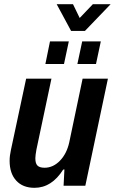

<svg xmlns="http://www.w3.org/2000/svg" viewBox="-20 -888 549 918"><path d="M388 0H284L288 -78L282 -77Q227 10 145 10Q89 10 57.5 -24.5Q26 -59 26 -119Q26 -143 32 -170L105 -512H226L154 -172Q149 -144 149 -131Q149 -106 159.5 -96Q170 -86 193 -86Q234 -86 266.5 -119.5Q299 -153 311 -207L375 -512H496ZM219 -690H309L286 -582H197ZM373 -690H462L439 -582H350ZM251 -868H329L361 -802L424 -868H509L386 -740H320Z"/></svg>

Font: Decalotype SemiBold Italic
Style: Regular
Weight: 600
Italic angle: -12°
Designer: Alfredo Marco Pradil
Foundry: Alfredo Marco Pradil
Version: Version 1.0